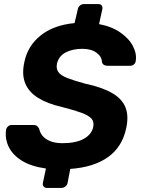

<svg xmlns="http://www.w3.org/2000/svg" viewBox="-20 -820 696 940"><path d="M209 100Q199 100 193.5 93Q188 86 190 75L205 5Q133 -5 87.5 -33Q42 -61 22.5 -101.5Q3 -142 10 -187Q12 -195 19.5 -201.5Q27 -208 36 -208H143Q156 -208 162 -202.5Q168 -197 172 -189Q175 -172 187.5 -156Q200 -140 224.5 -129.5Q249 -119 286 -119Q351 -119 389.5 -140Q428 -161 436 -197Q442 -223 428 -239Q414 -255 378.5 -268Q343 -281 284 -296Q213 -312 167 -340.5Q121 -369 103.5 -412Q86 -455 99 -515Q115 -595 178.5 -646Q242 -697 345 -707L361 -775Q363 -786 371.5 -793Q380 -800 391 -800H462Q473 -800 478 -793Q483 -786 481 -775L465 -702Q528 -690 570.5 -660Q613 -630 632 -592Q651 -554 644 -519Q643 -511 635.5 -504.5Q628 -498 619 -498H506Q497 -498 489.5 -502Q482 -506 479 -516Q479 -542 453 -561.5Q427 -581 384 -581Q335 -581 301 -563Q267 -545 259 -508Q254 -484 265.5 -467.5Q277 -451 308.5 -438.5Q340 -426 395 -411Q479 -393 528 -365Q577 -337 594 -295Q611 -253 598 -193Q579 -101 509 -51Q439 -1 324 7L311 75Q309 86 300 93Q291 100 281 100Z"/></svg>

Font: Rubik Light SemiBold
Style: Italic
Weight: 600
Italic angle: -12°
Version: Version 2.104